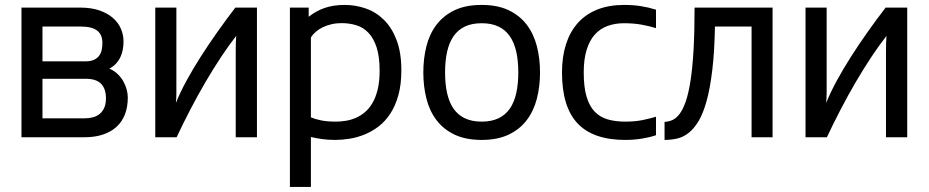

<svg xmlns="http://www.w3.org/2000/svg" viewBox="-20 -549 3715 768"><path d="M65.9 0V-518.6H301.3Q345.2 -518.6 377.7 -507.3Q410.2 -496.1 431.6 -477.3Q453.1 -458.5 463.6 -434.1Q474.1 -409.7 474.1 -382.8Q474.1 -366.7 471.2 -350.8Q468.3 -335 461.7 -320.8Q455.1 -306.6 444.1 -294.7Q433.1 -282.7 417.5 -274.4Q436 -266.6 450 -253.4Q463.9 -240.2 472.9 -224.4Q481.9 -208.5 486.6 -191.4Q491.2 -174.3 491.2 -159.2Q491.2 -120.6 479.5 -90.8Q467.8 -61 445.3 -41Q422.9 -21 390.9 -10.5Q358.9 0 318.8 0ZM318.8 -75.7Q336.4 -75.7 351.8 -79.8Q367.2 -84 378.7 -93.3Q390.1 -102.5 397 -117.9Q403.8 -133.3 403.8 -155.8Q403.8 -193.8 384.3 -213.9Q364.7 -233.9 323.2 -233.9H149.9V-75.7ZM322.8 -303.7Q341.8 -303.7 354.7 -309.3Q367.7 -314.9 375.5 -324.7Q383.3 -334.5 386.5 -347.9Q389.6 -361.3 389.6 -377.4Q389.6 -410.2 368.9 -426.5Q348.1 -442.9 301.3 -442.9H149.9V-303.7Z M685.5 -518.6V-179.2Q685.5 -169.4 685.1 -158.9Q684.6 -148.4 683.6 -137.2Q700.2 -178.7 725.8 -225.8Q751.5 -272.9 783 -322.3Q814.5 -371.6 849.9 -421.6Q885.3 -471.7 921.4 -518.6H1007.8V0H922.9V-343.8Q922.9 -363.8 923.3 -377.4Q923.8 -391.1 924.8 -405.3Q895.5 -368.2 864 -320.6Q832.5 -272.9 801.5 -220Q770.5 -167 741.2 -110.6Q711.9 -54.2 686.5 0H601.1V-518.6Z M1223.6 -79.6Q1239.3 -72.8 1263.9 -67.6Q1288.6 -62.5 1322.8 -62.5Q1341.8 -62.5 1362.3 -65.7Q1382.8 -68.8 1402.3 -77.1Q1421.9 -85.4 1439.2 -99.9Q1456.5 -114.3 1469.7 -136.7Q1482.9 -159.2 1490.7 -190.9Q1498.5 -222.7 1498.5 -265.6Q1498.5 -322.3 1486.6 -359.1Q1474.6 -396 1453.9 -417.7Q1433.1 -439.5 1405.3 -448Q1377.4 -456.5 1346.2 -456.5Q1324.2 -456.5 1305.2 -451.9Q1286.1 -447.3 1270.5 -439.7Q1254.9 -432.1 1242.9 -421.6Q1231 -411.1 1223.6 -399.4ZM1214.8 -518.6V-481.9Q1244.1 -505.4 1278.8 -517.3Q1313.5 -529.3 1358.9 -529.3Q1402.3 -529.3 1443.1 -515.1Q1483.9 -501 1515.6 -469.7Q1547.4 -438.5 1566.4 -388.7Q1585.4 -338.9 1585.4 -268.1Q1585.4 -210.9 1573.5 -168.2Q1561.5 -125.5 1541.3 -94.5Q1521 -63.5 1494.4 -43.2Q1467.8 -22.9 1438.2 -11Q1408.7 1 1378.4 5.9Q1348.1 10.7 1320.8 10.7Q1291 10.7 1266.6 7.1Q1242.2 3.4 1223.6 -1V198.7H1139.6V-518.6Z M1673.3 -259.3Q1673.3 -315.4 1685.8 -364.5Q1698.2 -413.6 1726.1 -450.2Q1753.9 -486.8 1798.3 -508.1Q1842.8 -529.3 1906.7 -529.3Q1970.2 -529.3 2014.6 -508.1Q2059.1 -486.8 2086.9 -450.2Q2114.7 -413.6 2127.4 -364.5Q2140.1 -315.4 2140.1 -259.3Q2140.1 -203.1 2127.4 -154.1Q2114.7 -105 2086.9 -68.4Q2059.1 -31.7 2014.6 -10.5Q1970.2 10.7 1906.7 10.7Q1842.8 10.7 1798.3 -10.5Q1753.9 -31.7 1726.1 -68.4Q1698.2 -105 1685.8 -154.1Q1673.3 -203.1 1673.3 -259.3ZM1760.3 -259.3Q1760.3 -212.4 1768.6 -175.8Q1776.9 -139.2 1794.4 -114Q1812 -88.9 1839.8 -75.7Q1867.7 -62.5 1906.7 -62.5Q1945.8 -62.5 1973.6 -75.7Q2001.5 -88.9 2019 -114Q2036.6 -139.2 2044.9 -175.8Q2053.2 -212.4 2053.2 -259.3Q2053.2 -306.2 2044.9 -342.8Q2036.6 -379.4 2019 -404.5Q2001.5 -429.7 1973.6 -442.9Q1945.8 -456.1 1906.7 -456.1Q1867.7 -456.1 1839.8 -442.9Q1812 -429.7 1794.4 -404.5Q1776.9 -379.4 1768.6 -342.8Q1760.3 -306.2 1760.3 -259.3Z M2314.9 -259.3Q2314.9 -200.7 2326.2 -162.6Q2337.4 -124.5 2358.9 -102.3Q2380.4 -80.1 2411.1 -71.3Q2441.9 -62.5 2481 -62.5Q2520 -62.5 2549.6 -68.6Q2579.1 -74.7 2604 -82V-8.3Q2581.1 0 2548.3 5.4Q2515.6 10.7 2481 10.7Q2353 10.7 2290.5 -55.2Q2228 -121.1 2228 -259.3Q2228 -322.3 2244.1 -372.3Q2260.3 -422.4 2291.5 -457.3Q2322.8 -492.2 2369.1 -510.7Q2415.5 -529.3 2476.1 -529.3Q2513.2 -529.3 2543.9 -524.4Q2574.7 -519.5 2604 -510.3V-436.5Q2577.6 -444.8 2545.9 -450.4Q2514.2 -456.1 2476.1 -456.1Q2440.4 -456.1 2410.6 -445.3Q2380.9 -434.6 2359.6 -411.1Q2338.4 -387.7 2326.7 -350.1Q2314.9 -312.5 2314.9 -259.3Z M2758.3 -518.6H3070.3V0H2986.3V-442.9H2839.8Q2837.9 -341.3 2829.1 -268.3Q2820.3 -195.3 2806.4 -145Q2792.5 -94.7 2773.9 -64Q2755.4 -33.2 2733.6 -16.6Q2711.9 0 2687.7 5.4Q2663.6 10.7 2638.2 10.7V-61.5Q2654.8 -62 2670.2 -69.1Q2685.5 -76.2 2699 -94.2Q2712.4 -112.3 2723.4 -144.3Q2734.4 -176.3 2742.2 -226.8Q2750 -277.3 2754.2 -349.1Q2758.3 -420.9 2758.3 -518.6Z M3286.6 -518.6V-179.2Q3286.6 -169.4 3286.1 -158.9Q3285.6 -148.4 3284.7 -137.2Q3301.3 -178.7 3326.9 -225.8Q3352.5 -272.9 3384 -322.3Q3415.5 -371.6 3450.9 -421.6Q3486.3 -471.7 3522.5 -518.6H3608.9V0H3523.9V-343.8Q3523.9 -363.8 3524.4 -377.4Q3524.9 -391.1 3525.9 -405.3Q3496.6 -368.2 3465.1 -320.6Q3433.6 -272.9 3402.6 -220Q3371.6 -167 3342.3 -110.6Q3313 -54.2 3287.6 0H3202.1V-518.6Z"/></svg>

Font: Arian AMU
Style: Regular
Weight: 400
Designer: Ruben Hakobyan (Tarumian)
Foundry: Ruben Hakobyan (Tarumian)
Version: Version 4.003